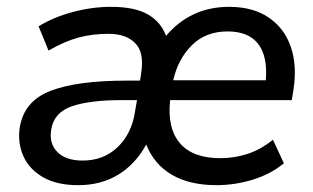

<svg xmlns="http://www.w3.org/2000/svg" viewBox="-20 -533 917 562"><path d="M209 9Q146 9 105.5 -14.5Q65 -38 48 -77Q31 -116 38 -161Q51 -238 129 -267.5Q207 -297 349 -297H390L393 -318Q403 -379 376 -406.5Q349 -434 298 -434Q250 -434 209.5 -423Q169 -412 122 -385L93 -456Q137 -483 193.5 -498Q250 -513 305 -513Q374 -513 412.5 -491Q451 -469 466 -428Q538 -513 651 -513Q720 -513 766 -482Q812 -451 831 -396.5Q850 -342 839 -270L834 -240H478Q469 -158 506.5 -114Q544 -70 625 -70Q666 -70 704.5 -82.5Q743 -95 779 -124L811 -55Q772 -23 719.5 -7Q667 9 614 9Q535 9 483 -21.5Q431 -52 408 -110Q377 -53 326.5 -22Q276 9 209 9ZM646 -441Q582 -441 541.5 -400.5Q501 -360 487 -298H758Q764 -367 736 -404Q708 -441 646 -441ZM222 -63Q283 -63 324 -102Q365 -141 375 -205L381 -240H337Q243 -240 190.5 -222Q138 -204 130 -154Q123 -114 147.5 -88.5Q172 -63 222 -63Z"/></svg>

Font: Mulish SemiBold
Style: Italic
Weight: 600
Italic angle: -9°
Designer: Vernon Adams
Foundry: Vernon Adams
Version: Version 3.603; ttfautohint (v1.8.3)